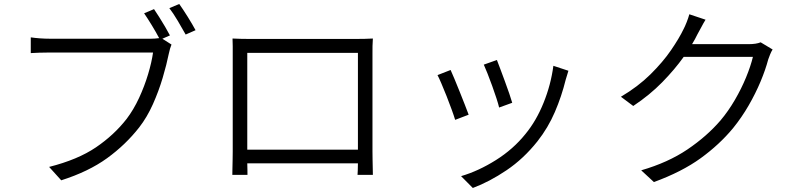

<svg xmlns="http://www.w3.org/2000/svg" viewBox="-20 -875 4040 966"><path d="M754.9 -829.1Q766.6 -812 781.5 -788.3Q796.4 -764.6 810.8 -740.2Q825.2 -715.8 835 -696.8L796.9 -680.2L842.8 -650.9Q835 -632.3 829.1 -604Q818.4 -550.8 798.6 -483.9Q778.8 -417 749.3 -350.8Q719.7 -284.7 680.2 -233.9Q611.8 -146.5 518.8 -79.1Q425.8 -11.7 288.1 32.2L227.1 -35.2Q371.6 -71.8 462.9 -133.8Q554.2 -195.8 617.2 -276.9Q652.3 -323.2 679.7 -382.3Q707 -441.4 725.1 -501.7Q743.2 -562 750 -610.8H231Q201.7 -610.8 177.7 -609.9Q153.8 -608.9 134.8 -607.9V-687Q154.3 -684.1 180.2 -682.1Q206.1 -680.2 231 -680.2H740.2Q758.3 -680.2 780.8 -683.1Q765.1 -712.9 743.7 -748Q722.2 -783.2 705.1 -808.1ZM881.8 -855Q899.9 -829.6 924.1 -791Q948.2 -752.4 963.9 -723.1L914.1 -701.2Q897 -731.9 874.3 -770.3Q851.6 -808.6 832 -834Z M1149.9 -681.2Q1179.2 -679.7 1199 -679.4Q1218.8 -679.2 1235.8 -679.2H1770Q1785.6 -679.2 1810.1 -679.4Q1834.5 -679.7 1856 -681.2Q1854.5 -663.1 1854.2 -643.6Q1854 -624 1854 -606.9V-112.8Q1854 -97.7 1854.5 -72Q1855 -46.4 1855.5 -23.9Q1856 -1.5 1856 4.9H1778.8Q1779.8 -1 1780 -17.3Q1780.3 -33.7 1780.8 -53.2H1224.1Q1224.6 -34.2 1224.9 -18.1Q1225.1 -2 1225.1 4.9H1148.9Q1148.9 -2.4 1149.4 -24.4Q1149.9 -46.4 1150.4 -71.5Q1150.9 -96.7 1150.9 -112.8V-606.9Q1150.9 -622.6 1150.9 -642.8Q1150.9 -663.1 1149.9 -681.2ZM1224.1 -608.9V-122.1H1780.8V-608.9Z M2480 -573.2Q2485.8 -558.1 2496.8 -529.1Q2507.8 -500 2520 -466.6Q2532.2 -433.1 2542.5 -403.6Q2552.7 -374 2557.1 -357.9L2491.2 -334Q2487.3 -351.1 2477.8 -380.4Q2468.3 -409.7 2456.3 -442.9Q2444.3 -476.1 2432.9 -504.9Q2421.4 -533.7 2414.1 -549.8ZM2839.8 -519Q2835.4 -505.4 2832.3 -494.1Q2829.1 -482.9 2826.2 -474.1Q2805.7 -390.6 2771.7 -311.5Q2737.8 -232.4 2684.1 -164.1Q2614.3 -76.2 2528.3 -18.3Q2442.4 39.6 2358.9 70.8L2299.8 11.2Q2387.7 -14.6 2475.1 -69.6Q2562.5 -124.5 2624 -201.2Q2678.2 -267.1 2714.8 -357.7Q2751.5 -448.2 2764.2 -543.9ZM2247.1 -522.9Q2253.9 -507.8 2266.4 -478.3Q2278.8 -448.7 2292.5 -414.3Q2306.2 -379.9 2318.6 -348.4Q2331.1 -316.9 2337.9 -297.9L2270 -272Q2264.2 -291.5 2252.4 -324Q2240.7 -356.4 2226.8 -391.6Q2212.9 -426.8 2200.4 -455.8Q2188 -484.9 2181.2 -497.1Z M3529.8 -775.9Q3518.6 -757.8 3507.6 -736.6Q3496.6 -715.3 3488.8 -702.1Q3482.9 -689.9 3476.3 -677.7Q3469.7 -665.5 3461.9 -652.8H3745.1Q3784.7 -652.8 3807.1 -662.1L3867.2 -626Q3860.8 -616.2 3854.7 -601.3Q3848.6 -586.4 3845.2 -576.2Q3831.5 -524.4 3806.6 -464.8Q3781.7 -405.3 3746.8 -344.7Q3711.9 -284.2 3668 -230Q3599.6 -147.5 3505.4 -79.1Q3411.1 -10.7 3270 41L3206.1 -18.1Q3340.8 -57.1 3438.5 -123Q3536.1 -189 3605 -269Q3644.5 -315.9 3677.5 -372.6Q3710.4 -429.2 3733.6 -485.6Q3756.8 -542 3768.1 -588.9H3419.9Q3375 -525.9 3312 -461.4Q3249 -397 3166 -341.8L3104 -388.2Q3189.9 -439 3252.7 -501Q3315.4 -563 3356.4 -623Q3397.5 -683.1 3418.9 -728Q3425.8 -740.7 3434.6 -762.9Q3443.4 -785.2 3448.2 -803.2Z"/></svg>

Font: Shanggu Mono N
Style: Regular
Weight: 350
Designer: GuiWonder
Version: Version 1.021